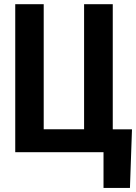

<svg xmlns="http://www.w3.org/2000/svg" viewBox="-20 -731 654 922"><path d="M53.2 -710.9H189.9V-110.4H383.8V-710.9H521.5V-109.9H613.8L604 171.4H477.1V0H53.2Z"/></svg>

Font: Roboto Mono
Style: Bold
Weight: 700
Designer: Google
Version: Version 2.000985; 2015; ttfautohint (v1.3)